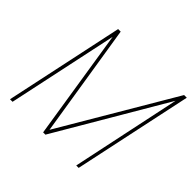

<svg xmlns="http://www.w3.org/2000/svg" viewBox="-169 -883 1066 1066"><g transform="rotate(45 363.5 -350.0)"><path d="M208 -700H188L39 0H59L197 -648L299 0H317L695 -644L559 0H578L727 -700H706L314 -35Z"/></g></svg>

Font: Advent Pro Thin
Style: Italic
Weight: 250
Italic angle: -12°
Version: Version 3.000